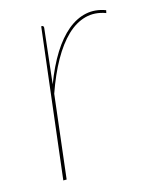

<svg xmlns="http://www.w3.org/2000/svg" viewBox="-83 -554 488 611"><g transform="rotate(-15 161.0 -248.0)"><path d="M50.5 0 109.5 -492H111.5Q115.5 -492 116.5 -489.8Q117.5 -487.5 117.5 -485L97 -304Q118 -359.5 143.2 -399.8Q168.5 -440 197.2 -463.8Q226 -487.5 257.5 -494Q289 -500.5 322.5 -488L320.5 -479Q285.5 -492 253.2 -483.5Q221 -475 192.5 -447.8Q164 -420.5 139.2 -376.5Q114.5 -332.5 94 -274L61.5 0Z"/></g></svg>

Font: Lato Hairline
Style: Italic
Weight: 100
Italic angle: -7°
Designer: Lukasz Dziedzic
Foundry: tyPoland Lukasz Dziedzic
Version: Version 2.007; 2014-02-27